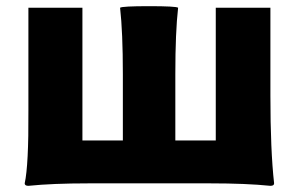

<svg xmlns="http://www.w3.org/2000/svg" viewBox="-20 -594 967 622"><path d="M72 8Q60 8 60 0Q73 -59 72 -235Q72 -268 72 -284V-569H247V-139H378V-354Q378 -490 369 -569Q376 -574 463 -574Q550 -574 557 -569Q548 -490 548 -354V-139H679V-569H856V-284Q856 -107 868 0Q868 8 856 8Q778 0 660 0H464H268Q150 0 72 8Z"/></svg>

Font: GenSekiGothic TW H
Style: Regular
Weight: 900
Version: Version 1.501;PS 1;hotconv 16.6.51;makeotf.lib2.5.65220